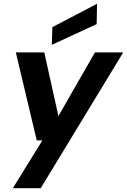

<svg xmlns="http://www.w3.org/2000/svg" viewBox="-20 -779 674 1019"><path d="M48 220 205 -34H175L64 -501H215L290 -163L484 -501H634L196 220ZM255 -541 258 -635 495 -759 493 -651Z"/></svg>

Font: DM Sans 17pt ExtraBold
Style: Italic
Weight: 800
Italic angle: -10°
Version: Version 4.004;gftools[0.9.30]